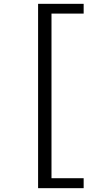

<svg xmlns="http://www.w3.org/2000/svg" viewBox="-20 -812 540 1003"><path d="M179 171H417V119H249V-741H417V-792H179Z"/></svg>

Font: Noto Sans Mono CJK SC Regular
Style: Regular
Weight: 400
Designer: Ryoko NISHIZUKA (kana & ideographs); Paul D. Hunt (Latin, Greek & Cyrillic); Wenlong ZHANG (bopomofo); Sandoll Communica
Foundry: Adobe Systems Incorporated
Version: Version 1.005;PS 1.005;hotconv 1.0.96;makeotf.lib2.5.65012